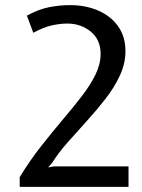

<svg xmlns="http://www.w3.org/2000/svg" viewBox="-20 -730 554 750"><path d="M57 0V-38Q96.5 -103 140.2 -158.5Q184 -214 225.2 -262.8Q266.5 -311.5 300 -355Q333.5 -398.5 353.2 -439Q373 -479.5 373 -519Q373 -575.5 334.2 -606.8Q295.5 -638 243 -638Q215.5 -638 183 -631Q150.5 -624 110 -602L85 -669Q131 -694 172.2 -702Q213.5 -710 254 -710Q314 -710 363 -689Q412 -668 441 -627.8Q470 -587.5 470 -530Q470 -482 448.5 -435.5Q427 -389 392.5 -344.5Q358 -300 318.8 -257Q279.5 -214 243.5 -173Q207.5 -132 183 -93L168 -76L190 -80H482V0Z"/></svg>

Font: Expletus Sans
Style: Regular
Weight: 400
Designer: Jasper de Waard
Foundry: Designtown
Version: Version 7.500